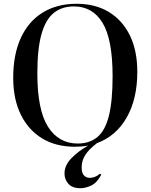

<svg xmlns="http://www.w3.org/2000/svg" viewBox="-20 -764 798 1018"><path d="M408 234Q363 234 342.5 210.5Q322 187 322 156Q322 113 358 75.5Q394 38 447 8Q414 14 377 14Q276 14 203 -30.5Q130 -75 90 -157Q50 -239 50 -351Q50 -475 90.5 -563Q131 -651 206.5 -697.5Q282 -744 387 -744Q485 -744 557 -700.5Q629 -657 668.5 -576.5Q708 -496 708 -383Q708 -239 651.5 -140.5Q595 -42 494 -5Q451 28 432 58Q413 88 413 123Q413 154 425.5 166.5Q438 179 456 179Q469 179 482.5 174Q496 169 510 157L517 162Q494 206 463 220Q432 234 408 234ZM392 -3Q455 -3 496.5 -37.5Q538 -72 557.5 -150.5Q577 -229 577 -360Q577 -555 524 -642.5Q471 -730 372 -730Q307 -730 264 -694.5Q221 -659 199.5 -581.5Q178 -504 178 -375Q178 -181 234.5 -92Q291 -3 392 -3Z"/></svg>

Font: Literata 72pt Medium
Style: Regular
Weight: 500
Designer: Latin by Veronika Burian and Jose Scaglione. Greek by Irene Vlachou. Cyrillic by Vera Evstafieva.
Foundry: TypeTogether
Version: Version 3.002